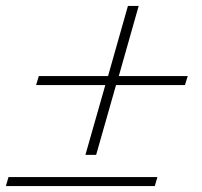

<svg xmlns="http://www.w3.org/2000/svg" viewBox="-53 -626 679 646"><path d="M0 0ZM476.6 -30.3 467.8 0H-33.2L-24.4 -30.3ZM377.4 -606H413.6L346.7 -370.1H578.6L569.3 -339.8H337.4L270.5 -105H234.4L301.3 -339.8H68.4L77.6 -370.1H310.5Z"/></svg>

Font: TypoPRO Playfair Display SC
Style: Italic
Weight: 900
Italic angle: -14°
Designer: Claus Eggers Sørensen
Foundry: Claus Eggers Sørensen
Version: Version 1.004;PS 001.004;hotconv 1.0.70;makeotf.lib2.5.58329